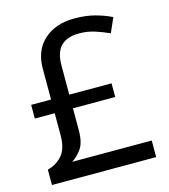

<svg xmlns="http://www.w3.org/2000/svg" viewBox="-108 -809 789 895"><g transform="rotate(-15 286.0 -361.5)"><path d="M334 -723Q389 -723 433 -711Q477 -699 511 -682L480 -612Q450 -626 413.5 -638Q377 -650 336 -650Q279 -650 249 -620.5Q219 -591 219 -525V-386H423V-320H219V-216Q219 -155 198 -125.5Q177 -96 151 -80H535V0H32V-74Q75 -85 103 -117Q131 -149 131 -215V-320H35V-386H131V-534Q131 -623 186.5 -673Q242 -723 334 -723Z"/></g></svg>

Font: Noto Sans Osmanya
Style: Regular
Weight: 400
Designer: Monotype Design Team
Foundry: Monotype Imaging Inc.
Version: Version 2.001; ttfautohint (v1.8.4.7-5d5b)